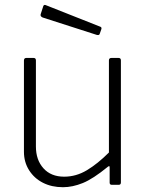

<svg xmlns="http://www.w3.org/2000/svg" viewBox="-20 -772 613 802"><path d="M248 -34Q298 -34 343 -61Q388 -88 435 -135V-520Q435 -530 446 -530H475Q485 -530 485 -520V-10Q485 0 476 0H447Q438 0 438 -9V-72Q438 -77 436.5 -78Q435 -79 430 -75Q369 -25 326 -7.5Q283 10 243 10Q196 10 159.5 -8.5Q123 -27 101.5 -61Q80 -95 80 -138V-519Q80 -530 90 -530H120Q130 -530 130 -520V-160Q130 -104 161.5 -69Q193 -34 248 -34ZM161 -747Q164 -753 170 -751L400 -660Q406 -657 403 -649L397 -632Q396 -628 393.5 -626.5Q391 -625 385 -626L158 -699Q147 -704 150 -713Z"/></svg>

Font: Libre Franklin Thin ExtraLight
Style: Regular
Weight: 250
Version: Version 3.000